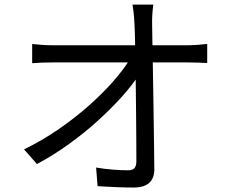

<svg xmlns="http://www.w3.org/2000/svg" viewBox="-20 -803 1040 851"><path d="M659.6 -782.7Q656.8 -762.6 655.3 -741.3Q653.8 -719.9 654.2 -699.4Q654.6 -671.7 655.3 -626.3Q656 -580.9 657.2 -523.9Q658.4 -466.8 659.2 -404.1Q660.1 -341.4 661.1 -278.3Q662.1 -215.3 662.8 -157.3Q663.5 -99.4 663.9 -52.5Q664.3 -12.9 641.1 7.7Q617.9 28.2 572.9 28.2Q534.8 28.2 492.4 26.4Q450 24.6 412.6 22.2L405.9 -60.4Q442 -54.2 480.4 -51.2Q518.8 -48.2 547.1 -48.2Q568.4 -48.2 576.4 -58.2Q584.4 -68.2 584.4 -88.3Q584.4 -124.2 584.1 -175Q583.8 -225.9 583.3 -285.3Q582.8 -344.7 582 -405.6Q581.2 -466.5 580.3 -523.3Q579.4 -580.1 578.5 -625.9Q577.6 -671.7 575.8 -699.4Q574.4 -728.3 572.2 -747.9Q570 -767.4 567.3 -782.7ZM122.6 -607.9Q144.9 -605.5 168.5 -603.9Q192.2 -602.4 215 -602.4Q226.5 -602.4 261.5 -602.4Q296.4 -602.4 347.3 -602.4Q398.1 -602.4 456.3 -602.4Q514.4 -602.4 572.8 -602.4Q631.2 -602.4 681.7 -602.4Q732.3 -602.4 767.4 -602.4Q802.4 -602.4 813 -602.4Q832.7 -602.4 858.2 -604.4Q883.6 -606.5 898.4 -608.3V-523.7Q880.5 -524.7 857.5 -525.5Q834.5 -526.3 815.9 -526.3Q806.1 -526.3 771.4 -526.3Q736.6 -526.3 685.5 -526.3Q634.3 -526.3 575.4 -526.3Q516.6 -526.3 457.3 -526.3Q398.1 -526.3 346.9 -526.3Q295.7 -526.3 261.1 -526.3Q226.5 -526.3 216.5 -526.3Q191.6 -526.3 169 -525.6Q146.4 -524.9 122.6 -522.9ZM86.5 -140.9Q165.7 -179.4 238.6 -229.5Q311.4 -279.6 373.1 -334.2Q434.7 -388.8 481.8 -442.4Q528.8 -496 556.4 -541.5L596.4 -541.7L597.4 -474.3Q569.4 -429.5 522 -376.4Q474.6 -323.4 414.2 -268.4Q353.9 -213.5 284.6 -163.8Q215.4 -114 143.8 -75.9Z"/></svg>

Font: Noto Sans KR Thin
Style: Regular
Weight: 100
Designer: Ryoko NISHIZUKA 西塚涼子 (kana, bopomofo & ideographs); Paul D. Hunt (Latin, Greek & Cyrillic); Sandoll Communications 산돌커뮤니
Foundry: Adobe
Version: Version 2.004-H2;hotconv 1.0.118;makeotfexe 2.5.65603